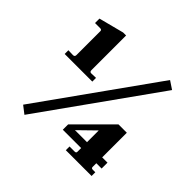

<svg xmlns="http://www.w3.org/2000/svg" viewBox="-160 -769 948 948"><g transform="rotate(45 314.5 -295.0)"><path d="M398 0V-26H434Q444 -26 444 -35V-61H316V-98L492 -274H550V-102H587V-61H550V-35Q550 -26 560 -26H578V0ZM58 -332V-358L91 -357Q103 -357 103 -369V-537Q103 -546 91 -546H56V-577Q88 -585 131 -596.5Q174 -608 187 -611H208V-369Q208 -357 218 -357L251 -358V-332ZM130 21 90 -10 517 -609 559 -581ZM360 -102H444V-184Z"/></g></svg>

Font: UnnaBold
Style: Bold
Weight: 700
Designer: Jorge de Buen Unna
Foundry: Omnibus-Type
Version: Version 2.008;hotconv 1.0.109;makeotfexe 2.5.65596